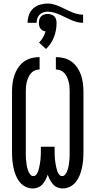

<svg xmlns="http://www.w3.org/2000/svg" viewBox="-20 -1058 540 1086"><path d="M166 8Q144 8 124 -2Q104 -12 90.5 -29.5Q77 -47 69 -67Q61 -87 56.5 -108.5Q52 -130 50 -151.5Q48 -173 48 -195V-540Q48 -564 51 -587Q54 -610 61.5 -632.5Q69 -655 82.5 -675Q96 -695 115 -709Q134 -723 157 -729Q180 -735 204 -735V-665Q190 -665 177 -659.5Q164 -654 155 -643.5Q146 -633 140.5 -620.5Q135 -608 131.5 -594.5Q128 -581 127 -567.5Q126 -554 126 -540V-195Q126 -186 126 -176.5Q126 -167 127 -157.5Q128 -148 129 -139Q130 -130 131.5 -121Q133 -112 135.5 -103Q138 -94 142 -85.5Q146 -77 152.5 -69.5Q159 -62 168 -62Q179 -62 186 -71.5Q193 -81 196.5 -91.5Q200 -102 202 -112.5Q204 -123 206 -133.5Q208 -144 209 -155Q210 -166 210.5 -177Q211 -188 211 -199Q211 -210 211 -221V-228H289V-221Q289 -210 289 -199Q289 -188 289.5 -177Q290 -166 291 -155Q292 -144 294 -133.5Q296 -123 298 -112.5Q300 -102 303.5 -91.5Q307 -81 314 -71.5Q321 -62 332 -62Q341 -62 347.5 -69.5Q354 -77 358 -85.5Q362 -94 364.5 -103Q367 -112 368.5 -121Q370 -130 371 -139Q372 -148 373 -157.5Q374 -167 374 -176.5Q374 -186 374 -195V-540Q374 -554 373 -567.5Q372 -581 368.5 -594.5Q365 -608 359.5 -620.5Q354 -633 345 -643.5Q336 -654 323 -659.5Q310 -665 296 -665V-735Q320 -735 343 -729Q366 -723 385 -709Q404 -695 417.5 -675Q431 -655 438.5 -632.5Q446 -610 449 -587Q452 -564 452 -540V-195Q452 -173 450 -151.5Q448 -130 443.5 -108.5Q439 -87 431 -67Q423 -47 409.5 -29.5Q396 -12 376 -2Q356 8 334 8Q319 8 304.5 2Q290 -4 279.5 -16Q269 -28 262 -42Q255 -56 250 -70Q245 -56 238 -42Q231 -28 220.5 -16Q210 -4 195.5 2Q181 8 166 8ZM136 -929Q136 -951 143.5 -973Q151 -995 167.5 -1010Q184 -1025 206 -1031.5Q228 -1038 250 -1038Q268 -1038 285 -1033Q302 -1028 318 -1021Q334 -1014 350 -1006Q366 -998 382 -991Q398 -984 415 -979.5Q432 -975 450 -975V-929Q432 -929 415 -933.5Q398 -938 382 -945Q366 -952 350 -960Q334 -968 318 -975Q302 -982 285 -987Q268 -992 250 -992Q237 -992 225 -988Q213 -984 204 -975Q195 -966 191 -954Q187 -942 187 -929ZM240 -781 201 -817Q214 -830 223 -846Q232 -862 238 -880Q229 -881 221.5 -885.5Q214 -890 209 -896.5Q204 -903 202 -911.5Q200 -920 200 -929Q200 -939 203 -949Q206 -959 213 -966Q220 -973 230 -976Q240 -979 250 -979Q260 -979 270 -976Q280 -973 287 -966Q294 -959 297 -949Q300 -939 300 -929Q300 -908 296.5 -888Q293 -868 285.5 -848.5Q278 -829 266.5 -812Q255 -795 240 -781Z"/></svg>

Font: Iosevka Curly Slab
Style: Regular
Weight: 400
Monospace: yes
Designer: Belleve Invis
Foundry: Belleve Invis
Version: Version 22.1.2; ttfautohint (v1.8.4)